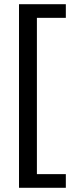

<svg xmlns="http://www.w3.org/2000/svg" viewBox="-20 -744 370 907"><path d="M291 143.1H69.8V-724.1H291V-659.7H154.3V78.6H291Z"/></svg>

Font: Oxygen
Style: Regular
Weight: 400
Designer: Vernon Adams
Foundry: Vernon Adams
Version: Version Release 0.2.3 webfont; ttfautohint (v0.93.3-1d66) -l